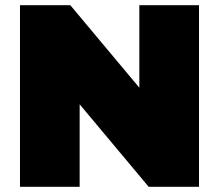

<svg xmlns="http://www.w3.org/2000/svg" viewBox="-20 -720 844 740"><path d="M57 0V-700H251L517 -382V-700H747V0H553L287 -318V0Z"/></svg>

Font: Montserrat Thin Black
Style: Regular
Weight: 900
Version: Version 9.000